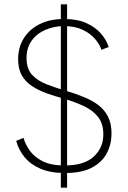

<svg xmlns="http://www.w3.org/2000/svg" viewBox="-20 -795 592 890"><path d="M262 -775H291V75H262ZM89 -156Q97 -127 117.5 -97.5Q138 -68 177 -48Q216 -28 280 -28Q370 -28 414.5 -69Q459 -110 459 -172Q459 -222 434.5 -253Q410 -284 368 -303.5Q326 -323 275 -338Q234 -349 196.5 -362.5Q159 -376 129 -395.5Q99 -415 81.5 -445Q64 -475 64 -520Q64 -576 90.5 -618Q117 -660 164.5 -683.5Q212 -707 277 -707Q337 -707 379 -688.5Q421 -670 447 -640.5Q473 -611 484 -577L450 -564Q443 -588 421.5 -613.5Q400 -639 364 -656.5Q328 -674 277 -674Q230 -674 190 -656.5Q150 -639 126.5 -606Q103 -573 103 -526Q103 -477 128 -449Q153 -421 195.5 -404.5Q238 -388 289 -373Q330 -361 368 -345.5Q406 -330 435 -308.5Q464 -287 480.5 -254.5Q497 -222 497 -176Q497 -127 475.5 -85.5Q454 -44 407 -18.5Q360 7 282 7Q214 7 167.5 -13Q121 -33 93.5 -67Q66 -101 55 -142Z"/></svg>

Font: Albert Sans ExtraLight
Style: Regular
Weight: 250
Designer: Andreas Rasmussen
Foundry: a.Foundry
Version: Version 1.025